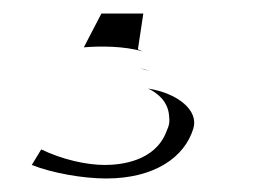

<svg xmlns="http://www.w3.org/2000/svg" viewBox="-20 -34 383 284"><path d="M27 210C57 222 103 230 137 230C208 230 253 199 266 156C274 130 244 104 199 97L197 96C215 104 228 117 230 136C231 146 231 150 226 161C209 205 158 210 135 210C108 210 72 202 41 187ZM104 36C129 34 163 34 191 42L184 39L192 -14H130ZM187 67 201 71C196 69 192 68 187 67Z"/></svg>

Font: Charger Static
Style: Obl
Weight: 1000
Designer: Jasper
Foundry: KineticPlasma Fonts/Cannot Into Space Fonts
Version: Version 1.1